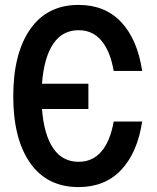

<svg xmlns="http://www.w3.org/2000/svg" viewBox="-20 -746 640 782"><path d="M300 16Q172 16 103 -82Q34 -180 34 -354Q34 -528 103 -627Q172 -726 300 -726Q408 -726 474 -655.5Q540 -585 559 -457H443Q429 -538 393 -580.5Q357 -623 300 -623Q234 -623 196.5 -567Q159 -511 151 -405H340V-302H151Q159 -198 196.5 -142.5Q234 -87 300 -87Q357 -87 393 -129Q429 -171 443 -251H559Q540 -125 474 -54.5Q408 16 300 16Z"/></svg>

Font: Geist Mono SemiBold
Style: Regular
Weight: 600
Monospace: yes
Designer: Basement.studio, Andrés Briganti, Mateo Zaragoza
Foundry: Basement.studio, Vercel, Andrés Briganti, Guido Ferreyra, Mateo Zaragoza
Version: Version 1.500; ttfautohint (v1.8.4.7-5d5b)